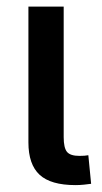

<svg xmlns="http://www.w3.org/2000/svg" viewBox="-20 -549 303 571"><path d="M204.6 1.5Q130.9 1.5 97.7 -29.3Q64.5 -60.1 64.5 -125.5V-529.3H169.4V-141.1Q169.4 -109.4 179.2 -97.4Q189 -85.4 216.3 -85.4Q224.6 -85.4 231.2 -85.9Q237.8 -86.4 242.7 -87.4L251 -2.4Q241.7 -1 229.5 0.2Q217.3 1.5 204.6 1.5Z"/></svg>

Font: Inter 24pt Medium
Style: Regular
Weight: 500
Designer: Rasmus Andersson
Foundry: rsms
Version: Version 4.001;git-66647c0bb